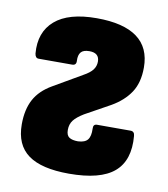

<svg xmlns="http://www.w3.org/2000/svg" viewBox="-65 -563 547 626"><g transform="rotate(10 209.0 -249.5)"><path d="M204 8Q113 8 69 -24Q25 -56 25 -124Q25 -173 43 -206.5Q61 -240 101 -263L194 -317Q216 -329 225 -341Q234 -353 234 -368Q234 -397 201 -397Q181 -397 173 -387.5Q165 -378 166 -359Q167 -344 153 -344H42Q31 -344 29 -359Q23 -429 68 -468Q113 -507 206 -507Q295 -507 340 -474Q385 -441 385 -375Q385 -325 363.5 -292.5Q342 -260 302 -237L219 -191Q196 -177 186 -164Q176 -151 176 -132Q176 -114 186 -107.5Q196 -101 215 -101Q238 -102 247 -113.5Q256 -125 255 -150Q254 -165 267 -165H378Q391 -165 392 -150Q399 -70 353.5 -31Q308 8 204 8Z"/></g></svg>

Font: Sofia Sans Condensed Black
Style: Regular
Weight: 900
Designer: Botio Nikoltchev, Ani Petrova
Foundry: lettersoup
Version: Version 4.101